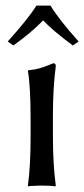

<svg xmlns="http://www.w3.org/2000/svg" viewBox="-20 -666 302 689"><path d="M89.8 -234.9Q89.8 -357.4 80.1 -411.1L82 -414.1Q93.3 -415 103.5 -416.7Q113.8 -418.5 124 -421.6Q134.3 -424.8 139.6 -426.5Q145 -428.2 156.7 -433.1Q168.5 -438 170.9 -439Q180.2 -439 180.2 -429.2Q169.9 -349.1 169.9 -251V-180.2Q169.9 -75.2 180.2 0L178.2 2.9Q164.1 0 129.9 0Q114.3 0 102.1 1Q89.8 1 85.4 2L81.1 2.9L80.1 0Q89.8 -67.9 89.8 -180.2ZM161.1 -646Q193.8 -592.8 262.2 -517.1L241.2 -502.9Q170.4 -555.2 134.8 -592.8Q89.8 -546.4 27.8 -502.9L7.8 -517.1Q80.6 -597.7 110.8 -646Z"/></svg>

Font: Linux Biolinum
Style: Regular
Weight: 400
Designer: Philipp H. Poll
Foundry: Philipp H. Poll
Version: Version 0.6.4